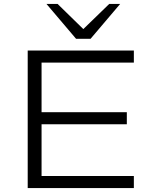

<svg xmlns="http://www.w3.org/2000/svg" viewBox="-20 -964 778 984"><path d="M122 0V-705H666V-643H193V-389H630V-327H193V-62H666V0ZM370 -765 218 -944H275L407 -815L540 -944H596L444 -765Z"/></svg>

Font: Nunito Sans 10pt Expanded Light
Style: Regular
Weight: 300
Width: 7
Designer: Vernon Adams
Foundry: Vernon Adams
Version: Version 3.101;gftools[0.9.27]